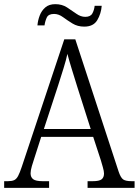

<svg xmlns="http://www.w3.org/2000/svg" viewBox="-21 -903 667 923"><path d="M-1 0V-32H17Q36 -32 47 -37Q58 -42 66 -57Q74 -72 84 -102L288 -714H341L549 -79Q559 -49 571 -40.5Q583 -32 612 -32H626V0H400V-32H425Q456 -32 467.5 -41Q479 -50 479 -69Q479 -80 473.5 -99Q468 -118 464 -132L427 -245H177L143 -139Q138 -125 132 -104Q126 -83 126 -70Q126 -51 138.5 -41.5Q151 -32 184 -32H215V0ZM190 -283H415L351 -484Q337 -529 324 -571Q311 -613 303 -644Q297 -615 284.5 -575Q272 -535 259 -494ZM384 -775Q352 -775 327.5 -790Q303 -805 282 -820.5Q261 -836 239 -836Q212 -836 204 -819Q196 -802 193 -781H159Q161 -805 170 -828.5Q179 -852 197 -867.5Q215 -883 245 -883Q277 -883 301 -867.5Q325 -852 346 -837Q367 -822 389 -822Q414 -822 423 -838.5Q432 -855 434 -875H468Q465 -837 446.5 -806Q428 -775 384 -775Z"/></svg>

Font: Noto Serif Hebrew SemiCondensed Light
Style: Regular
Weight: 300
Width: 4
Designer: Monotype Design Team
Foundry: Monotype Imaging Inc.
Version: Version 2.004; ttfautohint (v1.8.4.7-5d5b)